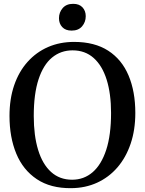

<svg xmlns="http://www.w3.org/2000/svg" viewBox="-20 -970 755 1001"><path d="M351 11Q243.5 12 171.8 -36Q100 -84 64.8 -169.2Q29.5 -254.5 29.5 -365.5Q29.5 -454.5 54 -525.8Q78.5 -597 123.8 -647.5Q169 -698 230.5 -724.8Q292 -751.5 366.5 -751.5Q473 -751.5 544 -705.8Q615 -660 650.2 -576.5Q685.5 -493 685.5 -381Q685.5 -292.5 661 -220.5Q636.5 -148.5 592 -97Q547.5 -45.5 486.2 -17.5Q425 10.5 351 11ZM356 -33Q417.5 -33 463 -72.2Q508.5 -111.5 533.8 -188.8Q559 -266 559 -381Q559 -481.5 536 -554.8Q513 -628 468.2 -667.8Q423.5 -707.5 358.5 -707.5Q297 -707.5 251.5 -670Q206 -632.5 181 -556.5Q156 -480.5 156 -365.5Q156 -263 178.8 -188.5Q201.5 -114 246.2 -73.5Q291 -33 356 -33ZM353 -810.5Q321.5 -810.5 304.5 -828.8Q287.5 -847 287.5 -875Q287.5 -905.5 306.8 -927.8Q326 -950 361 -950H362Q393 -950 410 -931.8Q427 -913.5 427 -885.5Q427 -855 408 -832.8Q389 -810.5 354 -810.5Z"/></svg>

Font: Merriweather 60pt Medium
Style: Regular
Weight: 500
Version: Version 2.100